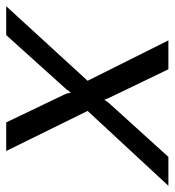

<svg xmlns="http://www.w3.org/2000/svg" viewBox="-44 -570 562 618"><g transform="rotate(-90 237.0 -261.0)"><path d="M189 -260 60 -522H152L244 -330L248 -314L260 -330L433 -522H526L286 -260L416 0H323L231 -191L225 -206L214 -191L41 0H-52Z"/></g></svg>

Font: Raleway Medium
Style: Italic
Weight: 500
Italic angle: -12°
Designer: Matt McInerney, Pablo Impallari, Rodrigo Fuenzalida
Foundry: Matt McInerney, Pablo Impallari, Rodrigo Fuenzalida
Version: Version 4.026